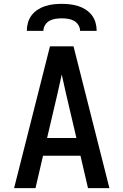

<svg xmlns="http://www.w3.org/2000/svg" viewBox="-20 -975 640 995"><path d="M53 0 177 -490 239 -735H361L547 0H436L397 -168H203L164 0ZM224 -260H376L322 -490Q317 -515 311 -539.5Q305 -564 300 -589Q295 -564 289 -539.5Q283 -515 278 -490ZM119 -815Q119 -837 125 -858Q131 -879 144 -896Q157 -913 175.5 -925Q194 -937 214.5 -943.5Q235 -950 256.5 -952.5Q278 -955 300 -955Q322 -955 343.5 -952.5Q365 -950 385.5 -943.5Q406 -937 424.5 -925Q443 -913 456 -896Q469 -879 475 -858Q481 -837 481 -815H395Q395 -831 386 -845.5Q377 -860 363 -867.5Q349 -875 332.5 -877.5Q316 -880 300 -880Q284 -880 267.5 -877.5Q251 -875 237 -867.5Q223 -860 214 -845.5Q205 -831 205 -815Z"/></svg>

Font: Iosevka SS04 Semibold Extended
Style: Regular
Weight: 600
Width: 7
Monospace: yes
Designer: Belleve Invis
Foundry: Belleve Invis
Version: Version 19.0.0; ttfautohint (v1.8.4)